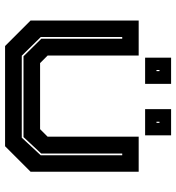

<svg xmlns="http://www.w3.org/2000/svg" viewBox="12 -724 711 776"><g transform="rotate(90 368.0 -335.5)"><path d="M165.5 0 62.5 -103V-540H204V-172L234.5 -141.5H501.5L532 -172V-540H673.5V-103L570.5 0ZM204.5 -67.5H536L607 -144V-473.5H600V-146L533.5 -74.5H207L136 -146.5V-473.5H129V-144.5ZM420.5 -566V-671H526.5V-566ZM212.5 -566V-671H318.5V-566ZM262.5 -612H267V-624H262.5ZM471.5 -612H476V-624H471.5Z"/></g></svg>

Font: Tourney Expanded ExtraBold
Style: Regular
Weight: 800
Width: 7
Designer: Tyler Finck
Foundry: Etcetera Type Co
Version: Version 1.010; ttfautohint (v1.8.3)